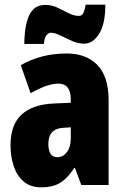

<svg xmlns="http://www.w3.org/2000/svg" viewBox="-20 -885 534 822"><path d="M266 -656Q349 -656 397 -606.5Q445 -557 445 -456V-93H328L301 -166H298Q271 -124 239.5 -103.5Q208 -83 156 -83Q109 -83 80 -109Q51 -135 38 -176Q25 -217 25 -262Q25 -351 72.5 -394.5Q120 -438 211 -442L283 -445V-459Q283 -527 230 -527Q183 -527 111 -486L69 -606Q110 -630 159.5 -643Q209 -656 266 -656ZM253 -338Q187 -335 187 -269Q187 -212 226 -212Q250 -212 266.5 -234Q283 -256 283 -291V-340ZM84 -697Q84 -720 87 -748.5Q90 -777 98.5 -803.5Q107 -830 125 -847Q143 -864 173 -864Q201 -864 225.5 -852.5Q250 -841 273 -829Q296 -817 318 -817Q331 -817 337 -829.5Q343 -842 347 -865H431Q431 -783 404.5 -740.5Q378 -698 340 -698Q314 -698 287.5 -710Q261 -722 237.5 -733.5Q214 -745 197 -745Q189 -745 179.5 -734.5Q170 -724 168 -697Z"/></svg>

Font: Noto Sans Kannada UI ExtraCondensed Black
Style: Regular
Weight: 900
Width: 2
Designer: Jelle Bosma - Monotype Design Team
Foundry: Monotype Imaging Inc.
Version: Version 2.005; ttfautohint (v1.8.4.7-5d5b)